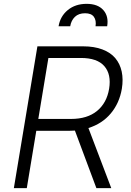

<svg xmlns="http://www.w3.org/2000/svg" viewBox="-20 -965 671 985"><path d="M51.1 0 171.9 -727.3H406.6Q463.4 -727.3 505.5 -711.3Q547.6 -695.3 571.7 -666.4Q595.9 -637.4 604.4 -597.7Q612.9 -557.9 605.1 -509.6Q592.7 -436.1 548.5 -383.2Q504.3 -330.3 433.6 -308.2L550.8 0H474.4L364.3 -295.1Q350.1 -294 335.6 -294H166.2L117.5 0ZM176.5 -354.8H344.1Q427.9 -354.8 477.8 -395.8Q527.7 -436.8 539.8 -509.6Q551.8 -583.5 515.4 -625.5Q479 -667.6 394.9 -667.6H228.3ZM280.5 -830.3Q289.1 -881.7 327.9 -913.5Q366.8 -945.3 424.4 -945.3Q481.5 -945.3 509.9 -913.5Q538.4 -881.7 529.8 -830.3H470.2Q474.8 -860.4 461.6 -878.7Q448.5 -897 416.5 -897Q383.5 -897 364.3 -878.6Q345.2 -860.1 340.2 -830.3Z"/></svg>

Font: Karasuma Gothic
Style: Light Italic
Weight: 300
Italic angle: 9.39998°
Designer: Rasmus Andersson / Ryoko Nishizuka
Foundry: rsms
Version: Version 1.00